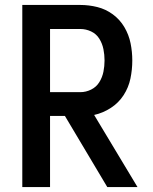

<svg xmlns="http://www.w3.org/2000/svg" viewBox="-20 -755 616 775"><path d="M70 0H182V-287H242L413 0H535L360 -291Q396 -299 427.5 -319.5Q459 -340 479 -371Q499 -402 506.5 -438Q514 -474 514 -511Q514 -546 507 -580.5Q500 -615 482 -645.5Q464 -676 435.5 -697Q407 -718 373 -726.5Q339 -735 304 -735H70ZM182 -383V-638H304Q327 -638 348 -628Q369 -618 381 -598.5Q393 -579 397.5 -556.5Q402 -534 402 -511Q402 -488 397.5 -465.5Q393 -443 381 -423.5Q369 -404 348 -393.5Q327 -383 304 -383Z"/></svg>

Font: Iosevka Sparkle Semibold
Style: Regular
Weight: 600
Designer: Belleve Invis
Foundry: Belleve Invis
Version: Version 4.5.0; ttfautohint (v1.8.3)